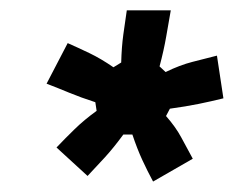

<svg xmlns="http://www.w3.org/2000/svg" viewBox="-20 -670 452 371"><path d="M149.2 -330 89.2 -385Q105.8 -402.5 124.2 -420.4Q142.5 -438.3 166.7 -455.8L164.2 -472.5Q135.8 -481.7 113.8 -490.8Q91.7 -500 70 -508.3L110.8 -586.7Q131.7 -577.5 153.3 -567.1Q175 -556.7 199.2 -540L214.2 -549.2Q215 -579.2 218.3 -603.3Q221.7 -627.5 225 -650H310Q305.8 -625.8 301.2 -599.6Q296.7 -573.3 288.3 -541.7L300 -530.8Q327.5 -544.2 351.7 -550.4Q375.8 -556.7 399.2 -562.5L411.7 -480Q388.3 -474.2 363.8 -469.2Q339.2 -464.2 308.3 -460L300.8 -445.8Q319.2 -425 330.4 -404.2Q341.7 -383.3 352.5 -363.3L275.8 -319.2Q265 -339.2 255 -360.8Q245 -382.5 235.8 -410H218.3Q200 -385 182.9 -366.2Q165.8 -347.5 149.2 -330Z"/></svg>

Font: Familjen Grotesk GF
Style: Bold Italic
Weight: 700
Designer: Anders Wikstroem, Jonas Baeckman, Matilda Gysing, Kristian Moeller
Foundry: Familjen STHML AB
Version: Version 2.000; Beta; Release 4; Build 6